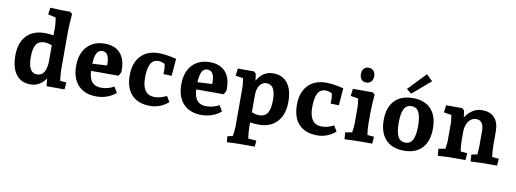

<svg xmlns="http://www.w3.org/2000/svg" viewBox="-72 -1201 5034 1874"><g transform="rotate(10 2444.5 -264.0)"><path d="M45 -243Q45 -369 109.5 -438.5Q174 -508 291 -508Q333 -508 378 -501V-591Q378 -618 368 -676L291 -693L300 -761L415 -756H499L520 -737Q510 -602 510 -561V-190Q510 -143 519 -75L581 -69L575 0H397L389 -75Q359 -32 321.5 -11Q284 10 237 10Q145 10 95 -56Q45 -122 45 -243ZM285 -97Q327 -97 350.5 -130.5Q374 -164 378 -230V-402Q336 -418 303 -418Q248 -418 222 -378.5Q196 -339 196 -254Q196 -175 218 -136Q240 -97 285 -97Z M647 -245Q647 -369 711.5 -438.5Q776 -508 886 -508Q991 -508 1044.5 -443.5Q1098 -379 1092 -261L1072 -223H799Q803 -147 833.5 -112.5Q864 -78 925 -78Q962 -78 996.5 -88.5Q1031 -99 1050 -112L1084 -55Q1049 -23 999.5 -4.5Q950 14 891 14Q776 14 711.5 -54.5Q647 -123 647 -245ZM943 -302Q944 -307 944 -317Q944 -433 875 -433Q836 -433 818.5 -396.5Q801 -360 799 -294Z M1178 -248Q1178 -369 1243 -438.5Q1308 -508 1422 -508Q1462 -508 1500.5 -502Q1539 -496 1596 -483L1582 -312L1500 -315L1501 -367Q1499 -390 1495 -414Q1462 -432 1430 -432Q1378 -432 1353.5 -386.5Q1329 -341 1329 -248Q1329 -165 1359.5 -122Q1390 -79 1451 -79Q1513 -79 1571 -111L1605 -55Q1567 -22 1520.5 -4Q1474 14 1426 14Q1305 14 1241.5 -53.5Q1178 -121 1178 -248Z M1689 -245Q1689 -369 1753.5 -438.5Q1818 -508 1928 -508Q2033 -508 2086.5 -443.5Q2140 -379 2134 -261L2114 -223H1841Q1845 -147 1875.5 -112.5Q1906 -78 1967 -78Q2004 -78 2038.5 -88.5Q2073 -99 2092 -112L2126 -55Q2091 -23 2041.5 -4.5Q1992 14 1933 14Q1818 14 1753.5 -54.5Q1689 -123 1689 -245ZM1985 -302Q1986 -307 1986 -317Q1986 -433 1917 -433Q1878 -433 1860.5 -396.5Q1843 -360 1841 -294Z M2220 174 2272 163Q2282 99 2282 68V-329Q2282 -343 2273 -410L2197 -422L2206 -494H2366L2387 -475L2396 -407Q2426 -459 2465 -483.5Q2504 -508 2556 -508Q2648 -508 2698 -443.5Q2748 -379 2748 -260Q2748 -132 2682.5 -61Q2617 10 2499 10Q2466 10 2415 3V38Q2415 89 2424 161L2506 168L2501 228H2330L2259 231L2225 233ZM2488 -81Q2545 -81 2571 -121Q2597 -161 2597 -248Q2597 -327 2575 -364.5Q2553 -402 2508 -402Q2466 -402 2440.5 -365.5Q2415 -329 2415 -268V-98Q2458 -81 2488 -81Z M2835 -248Q2835 -369 2900 -438.5Q2965 -508 3079 -508Q3119 -508 3157.5 -502Q3196 -496 3253 -483L3239 -312L3157 -315L3158 -367Q3156 -390 3152 -414Q3119 -432 3087 -432Q3035 -432 3010.5 -386.5Q2986 -341 2986 -248Q2986 -165 3016.5 -122Q3047 -79 3108 -79Q3170 -79 3228 -111L3262 -55Q3224 -22 3177.5 -4Q3131 14 3083 14Q2962 14 2898.5 -53.5Q2835 -121 2835 -248Z M3346 -63 3413 -75Q3422 -131 3422 -160V-329Q3422 -352 3413 -410L3337 -422L3346 -494H3544L3565 -475Q3561 -437 3558 -385Q3555 -333 3555 -299V-190Q3555 -133 3564 -75L3630 -69L3625 0H3470L3351 5ZM3398 -650Q3398 -683 3415 -703.5Q3432 -724 3463 -724Q3494 -724 3512 -704Q3530 -684 3530 -650Q3530 -618 3512 -597.5Q3494 -577 3463 -577Q3432 -577 3415 -597.5Q3398 -618 3398 -650Z M3695 -247Q3695 -371 3758.5 -439Q3822 -507 3940 -507Q4058 -507 4120.5 -439.5Q4183 -372 4183 -247Q4183 -123 4120.5 -54.5Q4058 14 3940 14Q3822 14 3758.5 -54.5Q3695 -123 3695 -247ZM4036 -247Q4036 -338 4013.5 -382.5Q3991 -427 3940 -427Q3889 -427 3866.5 -382.5Q3844 -338 3844 -247Q3844 -155 3866.5 -110.5Q3889 -66 3940 -66Q3991 -66 4013.5 -110.5Q4036 -155 4036 -247ZM3866 -585 4034 -760 4095 -701 3914 -546Z M4270 -63 4337 -75Q4346 -131 4346 -160V-329Q4346 -354 4337 -410L4261 -422L4270 -494H4430L4451 -475L4461 -407Q4527 -508 4625 -508Q4708 -508 4750 -461Q4792 -414 4792 -324V-190Q4792 -137 4800 -75L4867 -69L4862 0H4719Q4701 0 4601 5L4596 -63L4654 -75Q4659 -133 4659 -160V-312Q4659 -357 4640.5 -385Q4622 -413 4582 -413Q4555 -413 4531 -395Q4507 -377 4493 -343.5Q4479 -310 4479 -266V-190Q4479 -133 4488 -75L4554 -69L4549 0H4394L4275 5Z"/></g></svg>

Font: Andada Pro ExtraBold
Style: Regular
Weight: 800
Designer: Carolina Giovagnoli
Foundry: Huerta Tipografica
Version: Version 3.005; ttfautohint (v1.8.4)